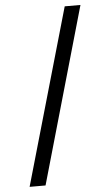

<svg xmlns="http://www.w3.org/2000/svg" viewBox="-61 -831 571 996"><g transform="rotate(-5 224.5 -333.5)"><path d="M315 -792H397L135 125H52Z"/></g></svg>

Font: lsinhala25
Style: Book
Weight: 400
Designer: Jelle Bosma - Monotype Design Team
Foundry: Monotype Imaging Inc.
Version: Version 2.003